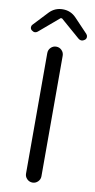

<svg xmlns="http://www.w3.org/2000/svg" viewBox="-109 -976 506 1019"><g transform="rotate(10 144.0 -467.0)"><path d="M102.5 -41V-690.4Q102.5 -708 114.7 -720.2Q127 -732.4 144 -732.4Q161.1 -732.4 173.3 -720.2Q185.5 -708 185.5 -690.4V-41Q185.5 -24.4 173.3 -12.2Q161.1 0 144 0Q127 0 114.7 -12.2Q102.5 -24.4 102.5 -41ZM1 -794.9Q-6.8 -800.8 -6.8 -811.5Q-6.8 -819.3 -1 -825.2L72.3 -903.3Q101.6 -933.6 144 -933.6Q186.5 -933.6 215.8 -903.3L289.1 -826.2Q294.9 -819.3 294.9 -811.5Q294.9 -800.8 287.1 -794.9Q278.3 -788.1 269.5 -788.1Q259.8 -788.1 251 -795.9L148.4 -884.8Q146.5 -885.7 144 -885.7Q141.6 -885.7 139.6 -884.8L35.2 -795.9Q26.4 -788.1 17.6 -788.1Q9.8 -788.1 1 -794.9Z"/></g></svg>

Font: Gen Jyuu Gothic P Normal
Style: Regular
Weight: 300
Designer: [Source Han Sans]
Ryoko NISHIZUKA  (kana & ideographs); Paul D. Hunt (Latin, Greek & Cyrillic); Wenlong ZHANG  (bopomofo
Version: Version 1.002.20150607